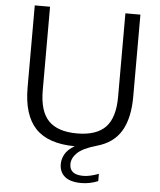

<svg xmlns="http://www.w3.org/2000/svg" viewBox="-61 -793 877 1051"><g transform="rotate(5 377.0 -267.0)"><path d="M425.5 206.5Q365 206.5 334.8 181.8Q304.5 157 304.5 112.5Q304.5 84.5 319.5 57.5Q334.5 30.5 372 9Q225 8 156 -65Q87 -138 87 -289.5V-740H171V-281Q171 -166.5 221.2 -114.2Q271.5 -62 378 -62Q484.5 -62 534.8 -114.2Q585 -166.5 585 -281V-740H667.5V-289.5Q667.5 -171.5 625.8 -100.8Q584 -30 493 -4.5Q416 17.5 386.5 46.5Q357 75.5 357 108.5Q357 166.5 432.5 166.5Q467.5 166.5 517 148V188Q471.5 206.5 425.5 206.5Z"/></g></svg>

Font: Encode Sans SemiExpanded SemiExpanded
Style: Regular
Weight: 400
Width: 6
Designer: Multiple Designers
Foundry: Impallari Type
Version: Version 3.000; ttfautohint (v1.8.3) -l 8 -r 50 -G 200 -x 14 